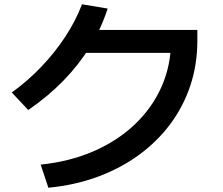

<svg xmlns="http://www.w3.org/2000/svg" viewBox="-20 -833 1040 897"><path d="M170 -64Q306 -78 417.5 -126.5Q529 -175 610 -252Q691 -329 735 -428.5Q779 -528 779 -643L830 -586H343V-693H902V-643Q902 -532 869.5 -434Q837 -336 776 -254Q715 -172 629.5 -109.5Q544 -47 437.5 -7.5Q331 32 206 44ZM35 -401Q109 -454 173 -521Q237 -588 286 -663Q335 -738 363 -813L483 -793Q453 -700 401 -615.5Q349 -531 276.5 -456.5Q204 -382 112 -319Z"/></svg>

Font: M PLUS 1 SemiBold
Style: Regular
Weight: 600
Designer: Coji Morishita
Foundry: UNDERFOREST DESIGN
Version: Version 1.001